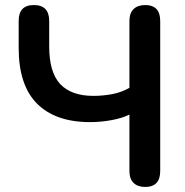

<svg xmlns="http://www.w3.org/2000/svg" viewBox="-20 -733 733 761"><path d="M555 8Q526 8 509.5 -8Q493 -24 493 -55V-279Q466 -265 423 -257Q380 -249 337 -249Q200 -249 127 -322Q54 -395 54 -543V-650Q54 -713 114 -713Q175 -713 175 -650V-549Q175 -446 219 -399.5Q263 -353 350 -353Q388 -353 425 -360Q462 -367 493 -385V-650Q493 -681 509.5 -697Q526 -713 555 -713Q615 -713 615 -650V-55Q615 8 555 8Z"/></svg>

Font: Chiron GoRound TC M
Style: Regular
Weight: 500
Designer: Ryoko NISHIZUKA 西塚涼子 (kana, bopomofo & ideographs); Paul D. Hunt (Latin, Greek & Cyrillic); Sandoll Communications 산돌커뮤니
Foundry: Adobe
Version: Version 1.000;hotconv 1.1.1;makeotfexe 2.6.0